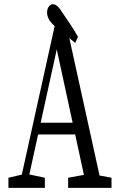

<svg xmlns="http://www.w3.org/2000/svg" viewBox="-20 -914 583 934"><path d="M21 0V-49.3L98.1 -67.4H113.3L198.2 -49.3V0ZM71.8 0 251 -810.1H299.3L477.5 0H401.9L248.5 -709H263.2L259.8 -690.9L108.4 0ZM154.3 -259.8V-316.9H375V-259.8ZM311.5 0V-49.3L410.2 -67.4H426.8L522.5 -49.3V0ZM359.4 -734.9 345.7 -705.1Q320.8 -725.1 296.6 -745.8Q272.5 -766.6 247.6 -785.6Q226.1 -804.7 217.5 -821Q209 -837.4 209 -852.5Q209 -871.1 217.5 -882.3Q226.1 -893.6 238.3 -893.6Q248 -893.6 259.5 -883.5Q271 -873.5 286.6 -848.1Q305.7 -820.8 324.2 -792.5Q342.8 -764.2 359.4 -734.9Z"/></svg>

Font: Scarab Serif
Style: Regular
Weight: 400
Designer: John Roberts
Foundry: Scarab
Version: 1.0